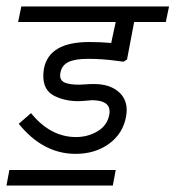

<svg xmlns="http://www.w3.org/2000/svg" viewBox="-38 -476 543 594"><path d="M377 -408 355 -292 344 -285 322 -288Q278 -294 234 -294Q194 -294 173.5 -284Q153 -274 149 -251Q148 -248 148 -243Q148 -226 163.5 -220Q179 -214 207 -214Q216 -214 227 -215Q238 -216 248 -216H253Q299 -216 326.5 -194Q354 -172 354 -135Q354 -129 352 -115Q342 -62 299 -31Q256 0 196 0Q95 0 20 -93L58 -126Q118 -52 197 -52Q234 -52 264 -70Q294 -88 300 -121Q301 -124 301 -131Q301 -166 246 -166L223 -164L205 -163Q161 -163 128 -180.5Q95 -198 96 -244Q96 -250 98 -264Q114 -346 238 -346Q275 -346 306 -343L320 -408H18L28 -456H485L475 -408ZM320 50 311 98H-18L-9 50Z"/></svg>

Font: Cambay Devanagari
Style: Italic
Weight: 400
Italic angle: -11°
Designer: Pooja Saxena
Foundry: Pooja Saxena
Version: Version 1.018;PS 001.018;hotconv 1.0.70;makeotf.lib2.5.58329